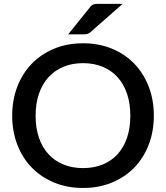

<svg xmlns="http://www.w3.org/2000/svg" viewBox="-20 -948 844 976"><path d="M762 -360Q762 -280 736 -212.5Q710 -145 662.8 -96.2Q615.5 -47.5 549.2 -20Q483 7.5 402 7.5Q321.5 7.5 255.2 -20Q189 -47.5 141.5 -96.2Q94 -145 68 -212.5Q42 -280 42 -360Q42 -440 68 -507.5Q94 -575 141.5 -624Q189 -673 255.2 -700.5Q321.5 -728 402 -728Q483 -728 549.2 -700.5Q615.5 -673 662.8 -624Q710 -575 736 -507.5Q762 -440 762 -360ZM642.5 -360Q642.5 -422 625.8 -471.5Q609 -521 577.8 -555.5Q546.5 -590 502 -608.5Q457.5 -627 402 -627Q347 -627 302.5 -608.5Q258 -590 226.5 -555.5Q195 -521 178 -471.5Q161 -422 161 -360Q161 -297.5 178 -248Q195 -198.5 226.5 -164.2Q258 -130 302.5 -111.8Q347 -93.5 402 -93.5Q457.5 -93.5 502 -111.8Q546.5 -130 577.8 -164.2Q609 -198.5 625.8 -248Q642.5 -297.5 642.5 -360ZM603.5 -928.5 441 -785.5Q432 -777.5 424 -775.5Q416 -773.5 404 -773.5H326.5L436.5 -910Q441 -916.5 445.5 -920Q450 -923.5 455.5 -925.5Q461 -927.5 467.8 -928Q474.5 -928.5 483.5 -928.5Z"/></svg>

Font: Lato SemiBold
Style: Regular
Weight: 600
Designer: Lukasz Dziedzic with Adam Twardoch and Botio Nikoltchev
Foundry: tyPoland Lukasz Dziedzic
Version: Version 2.015; 2015-08-06; http://www.latofonts.com/